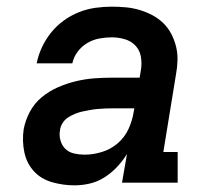

<svg xmlns="http://www.w3.org/2000/svg" viewBox="-20 -548 640 576"><path d="M203 8Q169 8 136 -1.5Q103 -11 81.5 -34.5Q60 -58 53 -91.5Q46 -125 51 -160Q56 -187 69.5 -212.5Q83 -238 105.5 -256.5Q128 -275 154.5 -286.5Q181 -298 208.5 -304.5Q236 -311 263 -313Q290 -315 317 -315H399L403 -340Q406 -359 402.5 -378.5Q399 -398 386 -411.5Q373 -425 354 -430.5Q335 -436 315 -436Q297 -436 278 -432.5Q259 -429 242 -419Q225 -409 213 -393Q201 -377 197 -358H90Q95 -383 106 -406.5Q117 -430 133.5 -450.5Q150 -471 171.5 -486.5Q193 -502 217 -511.5Q241 -521 266 -524.5Q291 -528 315 -528Q337 -528 358 -526Q379 -524 399 -518Q419 -512 437 -502.5Q455 -493 469.5 -479Q484 -465 493.5 -447Q503 -429 508 -409Q513 -389 512.5 -367.5Q512 -346 508 -325L470 -92H513V0H346L361 -86Q348 -65 331 -47Q314 -29 293.5 -16Q273 -3 250 2.5Q227 8 204 8ZM234 -84Q259 -84 285.5 -92Q312 -100 333 -118Q354 -136 365.5 -161Q377 -186 381 -212L383 -223H317Q306 -223 294.5 -222.5Q283 -222 272 -221Q261 -220 250 -218Q239 -216 227.5 -213.5Q216 -211 205 -206.5Q194 -202 184 -195.5Q174 -189 167.5 -178.5Q161 -168 160 -157Q157 -142 161.5 -126.5Q166 -111 176.5 -101Q187 -91 202.5 -87.5Q218 -84 234 -84Z"/></svg>

Font: Iosevka Etoile SmBdObl
Style: Regular
Weight: 600
Italic angle: -9°
Designer: Belleve Invis
Foundry: Belleve Invis
Version: Version 15.5.2; ttfautohint (v1.8.4)